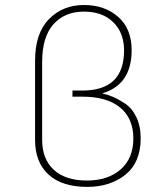

<svg xmlns="http://www.w3.org/2000/svg" viewBox="-20 -729 639 767"><path d="M120.1 -169.9V-486.3Q120.1 -595.7 175.3 -652.3Q230.5 -709 315.4 -709Q398.4 -709 452.1 -661.6Q505.9 -614.3 505.9 -528.3Q505.9 -391.6 389.6 -356.4V-355.5Q410.2 -350.6 429.7 -342.8Q449.2 -335 478 -316.4Q506.8 -297.9 524.4 -261.7Q542 -225.6 542 -176.8Q542 -80.1 481 -31.2Q419.9 17.6 329.1 17.6Q227.5 17.6 173.8 -31.7Q120.1 -81.1 120.1 -169.9ZM148.4 -169.9Q148.4 -93.8 194.8 -50.8Q241.2 -7.8 327.1 -7.8Q411.1 -7.8 461.9 -52.2Q512.7 -96.7 512.7 -175.8Q512.7 -255.9 460 -299.3Q407.2 -342.8 309.6 -342.8H269.5V-367.2H308.6Q475.6 -367.2 475.6 -527.3Q475.6 -597.7 432.6 -640.1Q389.6 -682.6 315.4 -682.6Q238.3 -682.6 193.4 -631.8Q148.4 -581.1 148.4 -482.4Z"/></svg>

Font: Gothic A1 Thin
Style: Regular
Weight: 250
Designer: HanYang I&C Co.,Ltd.
Foundry: HanYang I&C Co.,Ltd.
Version: Version 2.50